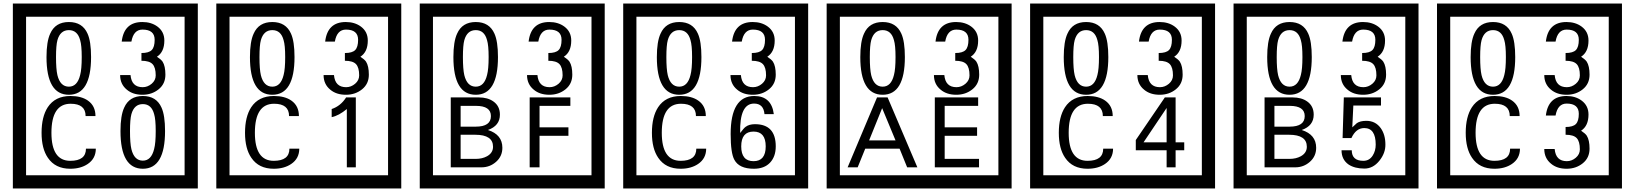

<svg xmlns="http://www.w3.org/2000/svg" viewBox="-20 -980 9280 1090"><path d="M1103 90H53V-960H1103ZM1028 15V-885H128V15ZM497 -656Q497 -442 371 -442Q244 -442 244 -656Q244 -744 265 -789Q294 -855 371 -855Q448 -855 477 -789Q497 -745 497 -656ZM444 -656Q444 -723 435 -752Q420 -809 371 -809Q322 -809 306 -752Q298 -723 298 -656Q298 -587 306 -553Q322 -488 371 -488Q419 -488 435 -554Q444 -587 444 -656ZM919 -556Q919 -504 880.5 -473Q842 -442 789 -442Q734 -442 700 -471Q662 -502 662 -554H721Q727 -485 790 -485Q818 -485 841 -504.5Q864 -524 864 -552Q864 -597 846 -616Q828 -635 783 -635V-679Q825 -679 841.5 -696Q858 -713 858 -754Q858 -812 789 -812Q738 -812 726 -744H671Q684 -855 788 -855Q839 -855 874 -829Q913 -800 913 -750Q913 -685 871 -658Q895 -642 903 -630Q919 -605 919 -556ZM524 -136Q524 -80 478 -49Q438 -22 379 -22Q294 -22 252 -84Q216 -136 216 -226Q216 -317 251 -371Q293 -435 380 -435Q442 -435 479 -409Q522 -379 522 -321H466Q466 -391 381 -391Q272 -391 272 -226Q272 -67 379 -67Q468 -67 468 -136ZM917 -236Q917 -22 791 -22Q664 -22 664 -236Q664 -324 685 -369Q714 -435 791 -435Q868 -435 897 -369Q917 -325 917 -236ZM864 -236Q864 -303 855 -332Q840 -389 791 -389Q742 -389 726 -332Q718 -303 718 -236Q718 -167 726 -133Q742 -68 791 -68Q839 -68 855 -134Q864 -167 864 -236Z M2258 90H1208V-960H2258ZM2183 15V-885H1283V15ZM1652 -656Q1652 -442 1526 -442Q1399 -442 1399 -656Q1399 -744 1420 -789Q1449 -855 1526 -855Q1603 -855 1632 -789Q1652 -745 1652 -656ZM1599 -656Q1599 -723 1590 -752Q1575 -809 1526 -809Q1477 -809 1461 -752Q1453 -723 1453 -656Q1453 -587 1461 -553Q1477 -488 1526 -488Q1574 -488 1590 -554Q1599 -587 1599 -656ZM2074 -556Q2074 -504 2035.5 -473Q1997 -442 1944 -442Q1889 -442 1855 -471Q1817 -502 1817 -554H1876Q1882 -485 1945 -485Q1973 -485 1996 -504.5Q2019 -524 2019 -552Q2019 -597 2001 -616Q1983 -635 1938 -635V-679Q1980 -679 1996.5 -696Q2013 -713 2013 -754Q2013 -812 1944 -812Q1893 -812 1881 -744H1826Q1839 -855 1943 -855Q1994 -855 2029 -829Q2068 -800 2068 -750Q2068 -685 2026 -658Q2050 -642 2058 -630Q2074 -605 2074 -556ZM1679 -136Q1679 -80 1633 -49Q1593 -22 1534 -22Q1449 -22 1407 -84Q1371 -136 1371 -226Q1371 -317 1406 -371Q1448 -435 1535 -435Q1597 -435 1634 -409Q1677 -379 1677 -321H1621Q1621 -391 1536 -391Q1427 -391 1427 -226Q1427 -67 1534 -67Q1623 -67 1623 -136ZM2000 -30H1949V-361Q1903 -323 1863 -315V-361Q1914 -378 1945 -427H2000Z M3413 90H2363V-960H3413ZM3338 15V-885H2438V15ZM2807 -656Q2807 -442 2681 -442Q2554 -442 2554 -656Q2554 -744 2575 -789Q2604 -855 2681 -855Q2758 -855 2787 -789Q2807 -745 2807 -656ZM2754 -656Q2754 -723 2745 -752Q2730 -809 2681 -809Q2632 -809 2616 -752Q2608 -723 2608 -656Q2608 -587 2616 -553Q2632 -488 2681 -488Q2729 -488 2745 -554Q2754 -587 2754 -656ZM3229 -556Q3229 -504 3190.5 -473Q3152 -442 3099 -442Q3044 -442 3010 -471Q2972 -502 2972 -554H3031Q3037 -485 3100 -485Q3128 -485 3151 -504.5Q3174 -524 3174 -552Q3174 -597 3156 -616Q3138 -635 3093 -635V-679Q3135 -679 3151.5 -696Q3168 -713 3168 -754Q3168 -812 3099 -812Q3048 -812 3036 -744H2981Q2994 -855 3098 -855Q3149 -855 3184 -829Q3223 -800 3223 -750Q3223 -685 3181 -658Q3205 -642 3213 -630Q3229 -605 3229 -556ZM2832 -141Q2832 -93 2796.5 -61.5Q2761 -30 2713 -30H2539V-427H2698Q2749 -427 2781 -404Q2818 -378 2818 -329Q2818 -266 2750 -242Q2832 -216 2832 -141ZM2767 -321Q2767 -379 2682 -379H2595V-261H2681Q2767 -261 2767 -321ZM2779 -147Q2779 -215 2678 -215H2595V-78H2681Q2718 -78 2745 -93Q2779 -112 2779 -147ZM3218 -379H3043V-257H3207V-209H3043V-30H2987V-427H3218Z M4568 90H3518V-960H4568ZM4493 15V-885H3593V15ZM3962 -656Q3962 -442 3836 -442Q3709 -442 3709 -656Q3709 -744 3730 -789Q3759 -855 3836 -855Q3913 -855 3942 -789Q3962 -745 3962 -656ZM3909 -656Q3909 -723 3900 -752Q3885 -809 3836 -809Q3787 -809 3771 -752Q3763 -723 3763 -656Q3763 -587 3771 -553Q3787 -488 3836 -488Q3884 -488 3900 -554Q3909 -587 3909 -656ZM4384 -556Q4384 -504 4345.5 -473Q4307 -442 4254 -442Q4199 -442 4165 -471Q4127 -502 4127 -554H4186Q4192 -485 4255 -485Q4283 -485 4306 -504.5Q4329 -524 4329 -552Q4329 -597 4311 -616Q4293 -635 4248 -635V-679Q4290 -679 4306.5 -696Q4323 -713 4323 -754Q4323 -812 4254 -812Q4203 -812 4191 -744H4136Q4149 -855 4253 -855Q4304 -855 4339 -829Q4378 -800 4378 -750Q4378 -685 4336 -658Q4360 -642 4368 -630Q4384 -605 4384 -556ZM3989 -136Q3989 -80 3943 -49Q3903 -22 3844 -22Q3759 -22 3717 -84Q3681 -136 3681 -226Q3681 -317 3716 -371Q3758 -435 3845 -435Q3907 -435 3944 -409Q3987 -379 3987 -321H3931Q3931 -391 3846 -391Q3737 -391 3737 -226Q3737 -67 3844 -67Q3933 -67 3933 -136ZM4384 -149Q4384 -91 4351.5 -56.5Q4319 -22 4260 -22Q4176 -22 4149 -73Q4128 -111 4128 -219Q4128 -435 4262 -435Q4360 -435 4373 -332H4320Q4315 -392 4261 -392Q4178 -392 4182 -225Q4203 -253 4213 -260Q4233 -275 4266 -275Q4384 -275 4384 -149ZM4327 -149Q4327 -233 4258 -233Q4188 -233 4188 -149Q4188 -65 4258 -65Q4327 -65 4327 -149Z M5723 90H4673V-960H5723ZM5648 15V-885H4748V15ZM5117 -656Q5117 -442 4991 -442Q4864 -442 4864 -656Q4864 -744 4885 -789Q4914 -855 4991 -855Q5068 -855 5097 -789Q5117 -745 5117 -656ZM5064 -656Q5064 -723 5055 -752Q5040 -809 4991 -809Q4942 -809 4926 -752Q4918 -723 4918 -656Q4918 -587 4926 -553Q4942 -488 4991 -488Q5039 -488 5055 -554Q5064 -587 5064 -656ZM5539 -556Q5539 -504 5500.5 -473Q5462 -442 5409 -442Q5354 -442 5320 -471Q5282 -502 5282 -554H5341Q5347 -485 5410 -485Q5438 -485 5461 -504.5Q5484 -524 5484 -552Q5484 -597 5466 -616Q5448 -635 5403 -635V-679Q5445 -679 5461.5 -696Q5478 -713 5478 -754Q5478 -812 5409 -812Q5358 -812 5346 -744H5291Q5304 -855 5408 -855Q5459 -855 5494 -829Q5533 -800 5533 -750Q5533 -685 5491 -658Q5515 -642 5523 -630Q5539 -605 5539 -556ZM5188 -30H5130L5087 -136H4892L4849 -30H4792L4959 -427H5019ZM5064 -183 4988 -366 4914 -183ZM5538 -30H5287V-427H5533V-379H5343V-257H5527V-209H5343V-78H5538Z M6878 90H5828V-960H6878ZM6803 15V-885H5903V15ZM6272 -656Q6272 -442 6146 -442Q6019 -442 6019 -656Q6019 -744 6040 -789Q6069 -855 6146 -855Q6223 -855 6252 -789Q6272 -745 6272 -656ZM6219 -656Q6219 -723 6210 -752Q6195 -809 6146 -809Q6097 -809 6081 -752Q6073 -723 6073 -656Q6073 -587 6081 -553Q6097 -488 6146 -488Q6194 -488 6210 -554Q6219 -587 6219 -656ZM6694 -556Q6694 -504 6655.5 -473Q6617 -442 6564 -442Q6509 -442 6475 -471Q6437 -502 6437 -554H6496Q6502 -485 6565 -485Q6593 -485 6616 -504.5Q6639 -524 6639 -552Q6639 -597 6621 -616Q6603 -635 6558 -635V-679Q6600 -679 6616.5 -696Q6633 -713 6633 -754Q6633 -812 6564 -812Q6513 -812 6501 -744H6446Q6459 -855 6563 -855Q6614 -855 6649 -829Q6688 -800 6688 -750Q6688 -685 6646 -658Q6670 -642 6678 -630Q6694 -605 6694 -556ZM6299 -136Q6299 -80 6253 -49Q6213 -22 6154 -22Q6069 -22 6027 -84Q5991 -136 5991 -226Q5991 -317 6026 -371Q6068 -435 6155 -435Q6217 -435 6254 -409Q6297 -379 6297 -321H6241Q6241 -391 6156 -391Q6047 -391 6047 -226Q6047 -67 6154 -67Q6243 -67 6243 -136ZM6703 -127H6654V-30H6603V-127H6428V-185L6593 -427H6654V-172H6703ZM6603 -172V-367L6472 -172Z M8033 90H6983V-960H8033ZM7958 15V-885H7058V15ZM7427 -656Q7427 -442 7301 -442Q7174 -442 7174 -656Q7174 -744 7195 -789Q7224 -855 7301 -855Q7378 -855 7407 -789Q7427 -745 7427 -656ZM7374 -656Q7374 -723 7365 -752Q7350 -809 7301 -809Q7252 -809 7236 -752Q7228 -723 7228 -656Q7228 -587 7236 -553Q7252 -488 7301 -488Q7349 -488 7365 -554Q7374 -587 7374 -656ZM7849 -556Q7849 -504 7810.5 -473Q7772 -442 7719 -442Q7664 -442 7630 -471Q7592 -502 7592 -554H7651Q7657 -485 7720 -485Q7748 -485 7771 -504.5Q7794 -524 7794 -552Q7794 -597 7776 -616Q7758 -635 7713 -635V-679Q7755 -679 7771.5 -696Q7788 -713 7788 -754Q7788 -812 7719 -812Q7668 -812 7656 -744H7601Q7614 -855 7718 -855Q7769 -855 7804 -829Q7843 -800 7843 -750Q7843 -685 7801 -658Q7825 -642 7833 -630Q7849 -605 7849 -556ZM7452 -141Q7452 -93 7416.5 -61.5Q7381 -30 7333 -30H7159V-427H7318Q7369 -427 7401 -404Q7438 -378 7438 -329Q7438 -266 7370 -242Q7452 -216 7452 -141ZM7387 -321Q7387 -379 7302 -379H7215V-261H7301Q7387 -261 7387 -321ZM7399 -147Q7399 -215 7298 -215H7215V-78H7301Q7338 -78 7365 -93Q7399 -112 7399 -147ZM7845 -160Q7846 -111 7810.5 -67Q7775 -23 7726 -23Q7671 -23 7636 -46Q7596 -74 7596 -127H7654Q7654 -67 7720 -67Q7754 -67 7773 -97Q7790 -124 7790 -159Q7790 -253 7725 -253Q7678 -253 7652 -196H7602L7609 -427H7820V-381H7663L7657 -257Q7670 -269 7683 -281Q7702 -294 7737 -294Q7789 -294 7819 -252Q7845 -215 7845 -160Z M9188 90H8138V-960H9188ZM9113 15V-885H8213V15ZM8582 -656Q8582 -442 8456 -442Q8329 -442 8329 -656Q8329 -744 8350 -789Q8379 -855 8456 -855Q8533 -855 8562 -789Q8582 -745 8582 -656ZM8529 -656Q8529 -723 8520 -752Q8505 -809 8456 -809Q8407 -809 8391 -752Q8383 -723 8383 -656Q8383 -587 8391 -553Q8407 -488 8456 -488Q8504 -488 8520 -554Q8529 -587 8529 -656ZM9004 -556Q9004 -504 8965.5 -473Q8927 -442 8874 -442Q8819 -442 8785 -471Q8747 -502 8747 -554H8806Q8812 -485 8875 -485Q8903 -485 8926 -504.5Q8949 -524 8949 -552Q8949 -597 8931 -616Q8913 -635 8868 -635V-679Q8910 -679 8926.5 -696Q8943 -713 8943 -754Q8943 -812 8874 -812Q8823 -812 8811 -744H8756Q8769 -855 8873 -855Q8924 -855 8959 -829Q8998 -800 8998 -750Q8998 -685 8956 -658Q8980 -642 8988 -630Q9004 -605 9004 -556ZM8609 -136Q8609 -80 8563 -49Q8523 -22 8464 -22Q8379 -22 8337 -84Q8301 -136 8301 -226Q8301 -317 8336 -371Q8378 -435 8465 -435Q8527 -435 8564 -409Q8607 -379 8607 -321H8551Q8551 -391 8466 -391Q8357 -391 8357 -226Q8357 -67 8464 -67Q8553 -67 8553 -136ZM9004 -136Q9004 -84 8965.5 -53Q8927 -22 8874 -22Q8819 -22 8785 -51Q8747 -82 8747 -134H8806Q8812 -65 8875 -65Q8903 -65 8926 -84.5Q8949 -104 8949 -132Q8949 -177 8931 -196Q8913 -215 8868 -215V-259Q8910 -259 8926.5 -276Q8943 -293 8943 -334Q8943 -392 8874 -392Q8823 -392 8811 -324H8756Q8769 -435 8873 -435Q8924 -435 8959 -409Q8998 -380 8998 -330Q8998 -265 8956 -238Q8980 -222 8988 -210Q9004 -185 9004 -136Z"/></svg>

Font: Unicode BMP Fallback SIL
Style: Regular
Weight: 400
Foundry: NRSI, SIL International
Version: Version 5.1 Based on Unicode 5.1